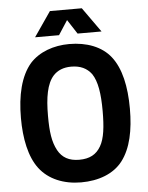

<svg xmlns="http://www.w3.org/2000/svg" viewBox="-59 -934 762 990"><g transform="rotate(-5 321.5 -439.0)"><path d="M149 -758H273L321 -832L369 -758H493L402 -886H237ZM321 8C411 8 490 -21 536 -81C585 -145 604 -238 604 -349C604 -464 583 -559 535 -620C489 -679 411 -708 321 -708C240 -708 165 -681 117 -628C63 -565 40 -467 40 -349C40 -244 59 -148 106 -86C153 -24 231 8 321 8ZM321 -109C268 -109 233 -129 211 -169C187 -214 180 -265 180 -349C180 -443 192 -514 228 -554C250 -578 281 -591 321 -591C368 -591 402 -575 426 -543C453 -503 463 -439 463 -349C463 -268 456 -207 433 -168C410 -128 375 -109 321 -109Z"/></g></svg>

Font: Arthouse Owned
Style: Bold
Weight: 700
Designer: Jeremy Tribby
Foundry: Tribby Type
Version: Version 1.000;PS 001.000;hotconv 1.0.88;makeotf.lib2.5.64775